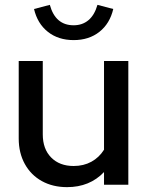

<svg xmlns="http://www.w3.org/2000/svg" viewBox="-20 -760 607 790"><path d="M256 10Q197 10 152 -15Q107 -40 82 -85.5Q57 -131 57 -190V-509H156V-207Q156 -147 190.5 -112Q225 -77 283 -77Q324 -77 356 -94.5Q388 -112 408 -144V-509H508V0H408V-52Q349 10 256 10ZM283 -595Q220 -595 177 -629Q134 -663 120 -723L185 -740Q208 -656 283 -656Q319 -656 344 -677Q369 -698 381 -740L446 -723Q432 -663 389 -629Q346 -595 283 -595Z"/></svg>

Font: Red Hat Display Medium
Style: Regular
Weight: 500
Designer: Pentagram, MCKL
Foundry: Pentagram, MCKL
Version: Version 1.023